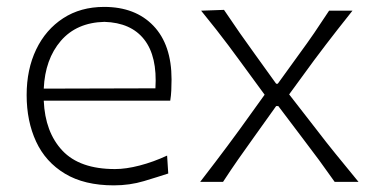

<svg xmlns="http://www.w3.org/2000/svg" viewBox="-20 -540 1115 570"><path d="M317.9 10.3Q230.5 10.3 172.9 -24.4Q115.2 -59.1 87.2 -119.6Q59.1 -180.2 59.1 -257.8Q59.1 -334 87.4 -393.1Q115.7 -452.1 167.5 -485.8Q219.2 -519.5 289.1 -519.5Q381.8 -519.5 435.5 -463.4Q489.3 -407.2 489.3 -304.2Q489.3 -286.1 488.5 -271Q487.8 -255.9 485.4 -241.2H109.9Q113.8 -147.5 165.3 -92.8Q216.8 -38.1 321.3 -38.1Q354 -38.1 394.5 -48.6Q435.1 -59.1 476.1 -78.1L479.5 -24.9Q449.7 -15.1 407.5 -2.4Q365.2 10.3 317.9 10.3ZM441.4 -277.8Q447.3 -372.6 408.2 -422.6Q369.1 -472.7 290 -475.1Q207.5 -473.1 160.6 -418.7Q113.8 -364.3 109.9 -276.9Z M574.2 0Q600.6 -34.2 619.6 -59.3Q638.7 -84.5 655.3 -106.7Q671.9 -128.9 690.4 -154.3L765.6 -258.8L693.8 -356.9Q674.8 -382.8 658 -405.3Q641.1 -427.7 622.1 -452.1Q603 -476.6 577.1 -508.3L645 -510.7Q670.9 -472.2 691.9 -442.1Q712.9 -412.1 737.3 -378.4L799.8 -291.5H804.7L868.2 -379.4Q892.6 -412.6 912.8 -442.1Q933.1 -471.7 957 -508.3H1026.4Q1000 -475.1 981.7 -451.7Q963.4 -428.2 947.5 -407.5Q931.6 -386.7 912.6 -361.3L838.4 -259.8L920.4 -154.3Q948.7 -117.2 976.3 -83.3Q1003.9 -49.3 1044.4 0H973.6Q949.2 -34.7 927.7 -64Q906.2 -93.3 878.9 -128.9L806.2 -225.1H799.8L733.9 -132.8Q707.5 -96.2 686.8 -66.4Q666 -36.6 642.1 0Z"/></svg>

Font: Pinar DS1-Light
Style: Regular
Weight: 300
Designer: Amin Abedi
Version: Version 2.000